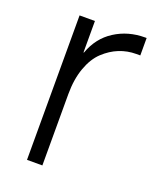

<svg xmlns="http://www.w3.org/2000/svg" viewBox="-123 -712 645 787"><g transform="rotate(20 200.0 -318.5)"><path d="M380 -637V-561H363Q324 -561 289 -547Q254 -533 223.5 -504.5Q193 -476 175 -426Q157 -376 157 -311V0H90V-630H157V-493H159Q184 -563 242 -600Q300 -637 373 -637Z"/></g></svg>

Font: Sinkin Sans 300 Light
Style: Regular
Weight: 300
Designer: Keith Bates
Foundry: K-Type
Version: Sinkin Sans (version 1.0)  by Keith Bates   •   © 2014   www